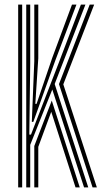

<svg xmlns="http://www.w3.org/2000/svg" viewBox="-20 -820 449 840"><path d="M94.8 0V-800H112.2V-542.8L108.2 -231H115.5L235.5 -541.2L334 -800H353.8L219.2 -452.5L366.2 0H347.8L208.8 -428.5L112.2 -186.2V0ZM130 0V-181.2L206.5 -380L329 0H310.5L204.2 -331L147.5 -177.5V0ZM59.5 0V-800H77V0ZM385 0 238 -452 372.5 -800H392L257 -451L403.8 0ZM119.2 -286.8 130 -552.2V-800H147.5V-564.8L134.5 -365.5H140L208.5 -566.8L295 -800H314.5L222 -555.5L125.8 -286.8Z"/></svg>

Font: Big Shoulders Inline Text Thin Medium
Style: Regular
Weight: 500
Version: Version 2.002